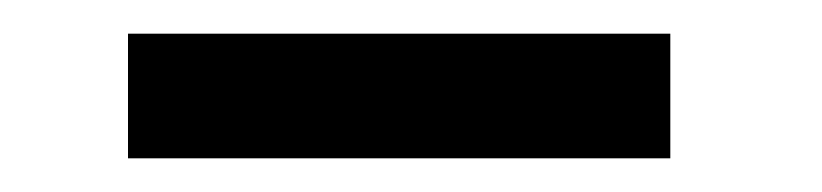

<svg xmlns="http://www.w3.org/2000/svg" viewBox="-20 -737 488 114"><path d="M56 -717H378V-643H56Z"/></svg>

Font: Encode Sans Narrow
Style: Medium
Weight: 500
Designer: Pablo Impallari, Andres Torresi
Foundry: Pablo Impallari, Andres Torresi
Version: Version 1.000; ttfautohint (v1.00) -l 8 -r 50 -G 200 -x 14 -